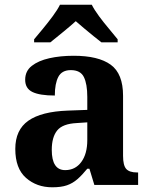

<svg xmlns="http://www.w3.org/2000/svg" viewBox="-20 -786 640 816"><path d="M202 10Q136 10 90.5 -30Q45 -70 45 -153Q45 -234 100.5 -273Q156 -312 269 -316L351 -319V-374Q351 -429 336.5 -458.5Q322 -488 281 -488Q243 -488 228 -459.5Q213 -431 213 -380Q149 -380 118 -395Q87 -410 87 -447Q87 -484 115 -506Q143 -528 189.5 -538.5Q236 -549 293 -549Q398 -549 450.5 -511Q503 -473 503 -379V-124Q503 -83 516.5 -68Q530 -53 563 -53H567V0H381L360 -69H351Q329 -42 309 -24.5Q289 -7 264.5 1.5Q240 10 202 10ZM257 -63Q300 -63 325.5 -97.5Q351 -132 351 -191V-266L306 -263Q246 -260 223 -231.5Q200 -203 200 -149Q200 -63 257 -63ZM125 -619Q141 -638 162.5 -664Q184 -690 204 -717Q224 -744 235 -766H370Q381 -744 401 -717Q421 -690 443 -664Q465 -638 480 -619V-606H411Q397 -617 377 -633Q357 -649 337 -666Q317 -683 302 -696Q280 -676 247.5 -649.5Q215 -623 194 -606H125Z"/></svg>

Font: Noto Serif Ethiopic
Style: Bold
Weight: 700
Designer: Monotype Design Team
Foundry: Monotype Imaging Inc.
Version: Version 2.102; ttfautohint (v1.8.4.7-5d5b)